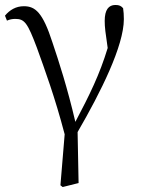

<svg xmlns="http://www.w3.org/2000/svg" viewBox="-20 -546 572 772"><path d="M223 199 232 206 296 190 292 -15C386 -177 478 -362 478 -469C478 -486 477 -499 475 -513C467 -522 460 -526 444 -526C417 -526 401 -507 401 -462C401 -437 404 -414 413 -353C380 -245 341 -166 283 -56C251 -193 217 -298 191 -375C152 -496 122 -521 76 -521C44 -521 19 -506 0 -483L8 -463C19 -468 30 -470 42 -470C79 -470 91 -453 128 -355C160 -266 201 -155 240 -6Z"/></svg>

Font: Noto Serif CJK HK Light
Style: Regular
Weight: 300
Designer: Ryoko NISHIZUKA 西塚涼子 (kana & ideographs); Frank Grießhammer (Latin, Greek & Cyrillic); Wenlong ZHANG 张文龙 (bopomofo); San
Foundry: Adobe
Version: Version 2.001;hotconv 1.1.0;makeotfexe 2.6.0